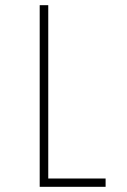

<svg xmlns="http://www.w3.org/2000/svg" viewBox="-20 -720 490 740"><path d="M166 -32H387V0H133V-700H166Z"/></svg>

Font: League Mono Condensed Thin
Style: Regular
Weight: 100
Width: 1
Designer: Tyler Finck
Foundry: The League of Moveable Type / Tyler Finck
Version: Version 2.210